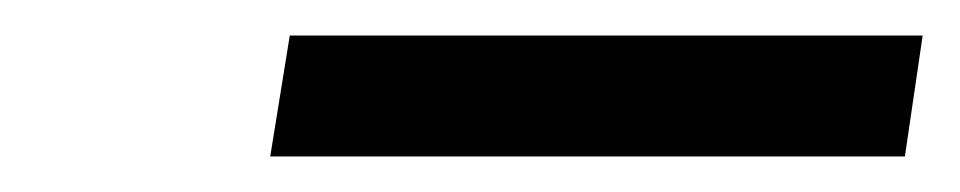

<svg xmlns="http://www.w3.org/2000/svg" viewBox="-20 -718 540 108"><path d="M132 -630 143 -698H499L489 -630Z"/></svg>

Font: Nunito Sans 7pt SemiExpanded
Style: Italic
Weight: 400
Width: 6
Italic angle: -9°
Designer: Vernon Adams
Foundry: Vernon Adams
Version: Version 3.101;gftools[0.9.27]